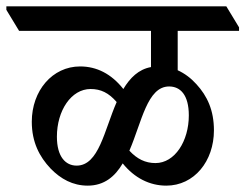

<svg xmlns="http://www.w3.org/2000/svg" viewBox="-64 -644 772 604"><path d="M212 -60C264 -60 298 -89 322 -130C359 -84 407 -60 459 -60C547 -60 609 -137 609 -234C609 -297 588 -342 554 -379C537 -398 517 -413 495 -423V-547H688V-558L648 -624H-44V-613L-4 -547H411V-433C372 -426 345 -399 324 -364C286 -412 240 -435 188 -435C101 -435 36 -359 36 -261C36 -197 60 -151 95 -114C127 -81 165 -60 212 -60ZM468 -372C503 -372 530 -346 530 -281C530 -200 486 -131 425 -131C393 -131 367 -144 343 -170C382 -260 399 -372 468 -372ZM115 -214C115 -296 160 -364 221 -364C253 -364 278 -352 303 -323C264 -234 247 -123 177 -123C143 -123 115 -150 115 -214Z"/></svg>

Font: Noto Serif Devanagari SemiCondensed Medium
Style: Regular
Weight: 500
Width: 4
Designer: Universal Thirst, Indian Type Foundry and the Monotype Design Team
Foundry: Monotype Imaging Inc.
Version: Version 2.004